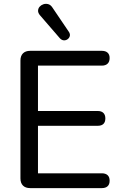

<svg xmlns="http://www.w3.org/2000/svg" viewBox="-20 -966 626 986"><path d="M135 0Q111 0 98 -13Q85 -26 85 -50V-655Q85 -679 98 -692Q111 -705 135 -705H503Q522 -705 532.5 -695.5Q543 -686 543 -668Q543 -649 532.5 -639Q522 -629 503 -629H175V-396H482Q501 -396 511 -386Q521 -376 521 -358Q521 -339 511 -329.5Q501 -320 482 -320H175V-76H503Q522 -76 532.5 -66.5Q543 -57 543 -38Q543 -19 532.5 -9.5Q522 0 503 0ZM287 -770 185 -888Q175 -900 175.5 -911.5Q176 -923 183.5 -931.5Q191 -940 202.5 -944Q214 -948 226.5 -945Q239 -942 248 -929L334 -802Q341 -791 338.5 -781Q336 -771 327 -764.5Q318 -758 307 -759Q296 -760 287 -770Z"/></svg>

Font: Nunito Medium
Style: Regular
Weight: 500
Designer: Vernon Adams
Foundry: Vernon Adams
Version: Version 3.601